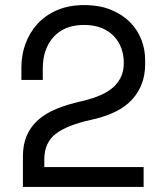

<svg xmlns="http://www.w3.org/2000/svg" viewBox="-20 -734 652 754"><path d="M544 -78V0H70V-120Q70 -168 86 -203.5Q102 -239 131.5 -264.5Q161 -290 203 -307Q245 -324 298 -336Q387 -356 426.5 -393Q466 -430 466 -484V-490Q466 -517 457 -543Q448 -569 429 -590Q410 -611 380.5 -623.5Q351 -636 310 -636Q233 -636 190.5 -589Q148 -542 148 -464V-420H64V-470Q64 -518 80 -562Q96 -606 127 -640Q158 -674 204 -694Q250 -714 310 -714Q371 -714 416 -695.5Q461 -677 491 -646.5Q521 -616 535.5 -577.5Q550 -539 550 -499V-481Q550 -401 500 -344.5Q450 -288 340 -264Q244 -243 199 -208.5Q154 -174 154 -108V-78Z"/></svg>

Font: Space Mono
Style: Regular
Weight: 400
Monospace: yes
Designer: Colophon Foundry / Benjamin Critton
Foundry: Colophon Foundry
Version: Version 1.000;PS 1.003;hotconv 1.0.81;makeotf.lib2.5.63406